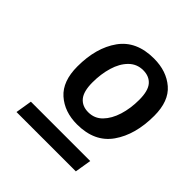

<svg xmlns="http://www.w3.org/2000/svg" viewBox="-127 -771 604 604"><g transform="rotate(45 174.5 -469.5)"><path d="M221 -682Q277 -682 313 -651Q349 -620 349 -555Q349 -471 311.5 -417.5Q274 -364 196 -364Q140 -364 104 -396Q68 -428 68 -494Q68 -577 105.5 -629.5Q143 -682 221 -682ZM223 -632Q195 -632 175.5 -612.5Q156 -593 146.5 -561Q137 -529 137 -492Q137 -452 152 -434Q167 -416 194 -416Q222 -416 241 -435.5Q260 -455 270 -487Q280 -519 280 -557Q280 -597 265 -614.5Q250 -632 223 -632ZM34 -257 43 -312H307L298 -257Z"/></g></svg>

Font: Georama Medium
Style: Italic
Weight: 500
Italic angle: -9°
Designer: Jean-Baptiste Levee
Foundry: Production Type
Version: Version 1.000